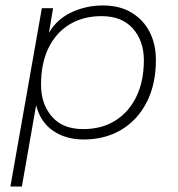

<svg xmlns="http://www.w3.org/2000/svg" viewBox="-20 -500 649 702"><path d="M18 182 133 -470H174L159 -380Q188 -430 241.5 -455Q295 -480 356 -480Q419 -480 462.5 -453Q506 -426 528 -381.5Q550 -337 550 -281Q550 -192 516.5 -126.5Q483 -61 423.5 -25.5Q364 10 286 10Q221 10 174.5 -21.5Q128 -53 112 -115L60 182ZM284 -28Q352 -28 401.5 -59Q451 -90 478.5 -146.5Q506 -203 506 -280Q506 -350 466 -395.5Q426 -441 351 -441Q284 -441 234 -410.5Q184 -380 157 -324Q130 -268 130 -190Q130 -120 169.5 -74Q209 -28 284 -28Z"/></svg>

Font: Gantari ExtraLight
Style: Italic
Weight: 250
Italic angle: -10°
Designer: Anugrah Pasau
Foundry: Lafontype
Version: Version 1.000